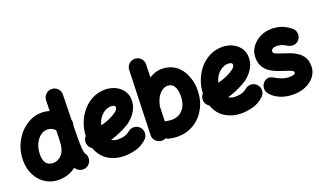

<svg xmlns="http://www.w3.org/2000/svg" viewBox="-81 -1237 3014 1801"><g transform="rotate(-20 1426.5 -336.0)"><path d="M320.3 -572.3Q361.8 -572.3 399.9 -559.6L402.3 -666.5Q403.3 -701.2 428.5 -725.1Q453.6 -749 487.8 -748Q522.5 -747.6 546.4 -722.4Q570.3 -697.3 569.3 -662.6L564 -411.1Q572.3 -385.7 563 -358.9L560.5 -248.5Q560.5 -172.9 563.2 -136.7Q565.9 -100.6 569.1 -89.1Q572.3 -77.6 573.7 -75.2Q595.7 -48.8 592 -13.9Q588.4 21 562 43Q535.6 64.9 500.5 61.5Q465.3 58.1 443.8 31.2Q439 24.9 434.6 18.6Q358.4 76.2 263.2 76.2Q189 76.2 130.9 39.6Q72.8 2.9 39.6 -61.8Q6.3 -126.5 6.3 -210Q6.3 -283.7 31.5 -349.1Q56.6 -414.6 100.6 -464.8Q144.5 -515.1 201.2 -543.7Q257.8 -572.3 320.3 -572.3ZM174.3 -207Q174.3 -90.8 265.6 -90.8Q318.4 -90.8 355.2 -134.5Q392.1 -178.2 392.6 -272.9Q392.6 -278.3 394 -283.7L395.5 -369.1Q382.3 -385.7 362.3 -395.5Q342.3 -405.3 317.9 -405.3Q279.3 -405.3 246.6 -378.7Q213.9 -352.1 194.1 -307.1Q174.3 -262.2 174.3 -207Z M1141.6 -2Q1089.4 45.4 1029.5 60.8Q969.7 76.2 914.1 76.2Q828.6 76.2 758.1 33.7Q687.5 -8.8 656.7 -95.7Q639.6 -106 628.4 -123Q617.2 -140.1 615.7 -161.6Q613.3 -197.8 637.7 -224.1Q639.6 -287.1 662.4 -348.9Q685.1 -410.6 726.8 -461.2Q768.6 -511.7 827.1 -542Q885.7 -572.3 959.5 -572.3Q991.7 -572.3 1026.4 -561.5Q1061 -550.8 1091.1 -528.6Q1121.1 -506.3 1139.6 -472.7Q1158.2 -439 1158.2 -393.1Q1158.2 -352.5 1144.3 -318.8Q1130.4 -285.2 1109.6 -259Q1088.9 -232.9 1068.1 -215.6Q1047.4 -198.2 1033.7 -189.9Q988.8 -163.1 942.9 -142.8Q897 -122.6 848.6 -108.9Q874 -90.8 914.1 -90.8Q953.1 -90.8 982.2 -100.3Q1011.2 -109.9 1029.3 -126Q1055.2 -148.9 1089.8 -147.5Q1124.5 -146 1147.5 -120.1Q1170.4 -94.7 1168.9 -59.8Q1167.5 -24.9 1141.6 -2ZM954.6 -405.3Q922.9 -405.3 892.8 -388.2Q862.8 -371.1 840.3 -340.3Q817.9 -309.6 809.1 -268.6Q884.3 -287.1 941.4 -321.3Q976.1 -341.8 986.1 -355.7Q996.1 -369.6 996.1 -378.9Q996.1 -405.3 954.6 -405.3Z M1318.4 -748Q1353 -747.1 1376.7 -721.9Q1400.4 -696.8 1399.4 -662.1L1395.5 -533.2Q1424.8 -551.8 1455.6 -562Q1486.3 -572.3 1515.6 -572.3Q1576.7 -572.3 1620.6 -551.8Q1664.6 -531.2 1693.6 -498Q1722.7 -464.8 1739.7 -425.5Q1756.8 -386.2 1763.9 -347.9Q1771 -309.6 1771 -279.3Q1771 -173.8 1728.5 -93.8Q1686 -13.7 1613.3 31.2Q1540.5 76.2 1449.2 76.2Q1402.8 76.2 1358.9 64.5Q1345.2 60.5 1333 52.7Q1314.5 62 1293 61.5Q1258.8 60.5 1234.9 35.2Q1210.9 9.8 1211.9 -24.4L1232.4 -667Q1233.4 -701.7 1258.8 -725.3Q1284.2 -749 1318.4 -748ZM1401.9 -96.7Q1424.8 -90.8 1449.2 -90.8Q1517.6 -90.8 1560.8 -139.6Q1604 -188.5 1604 -273.9Q1604 -332 1583.5 -368.7Q1563 -405.3 1515.6 -405.3Q1481 -405.3 1442.9 -369.1Q1404.8 -333 1387.7 -254.4Q1387.2 -251.5 1386.2 -249L1381.3 -99.6Q1391.6 -99.1 1401.9 -96.7Z M2310.5 -2Q2258.3 45.4 2198.5 60.8Q2138.7 76.2 2083 76.2Q1997.6 76.2 1927 33.7Q1856.4 -8.8 1825.7 -95.7Q1808.6 -106 1797.4 -123Q1786.1 -140.1 1784.7 -161.6Q1782.2 -197.8 1806.6 -224.1Q1808.6 -287.1 1831.3 -348.9Q1854 -410.6 1895.8 -461.2Q1937.5 -511.7 1996.1 -542Q2054.7 -572.3 2128.4 -572.3Q2160.6 -572.3 2195.3 -561.5Q2230 -550.8 2260 -528.6Q2290 -506.3 2308.6 -472.7Q2327.1 -439 2327.1 -393.1Q2327.1 -352.5 2313.2 -318.8Q2299.3 -285.2 2278.6 -259Q2257.8 -232.9 2237.1 -215.6Q2216.3 -198.2 2202.6 -189.9Q2157.7 -163.1 2111.8 -142.8Q2065.9 -122.6 2017.6 -108.9Q2043 -90.8 2083 -90.8Q2122.1 -90.8 2151.1 -100.3Q2180.2 -109.9 2198.2 -126Q2224.1 -148.9 2258.8 -147.5Q2293.5 -146 2316.4 -120.1Q2339.4 -94.7 2337.9 -59.8Q2336.4 -24.9 2310.5 -2ZM2123.5 -405.3Q2091.8 -405.3 2061.8 -388.2Q2031.7 -371.1 2009.3 -340.3Q1986.8 -309.6 1978 -268.6Q2053.2 -287.1 2110.4 -321.3Q2145 -341.8 2155 -355.7Q2165 -369.6 2165 -378.9Q2165 -405.3 2123.5 -405.3Z M2818.8 -390.1Q2797.9 -363.3 2765.9 -359.4Q2733.9 -355.5 2702.1 -375Q2676.3 -391.1 2652.1 -398.2Q2627.9 -405.3 2607.9 -405.3Q2582.5 -405.3 2567.1 -395.8Q2551.8 -386.2 2551.8 -370.6Q2551.8 -353.5 2576.7 -343Q2601.6 -332.5 2637.7 -321.3Q2670.9 -311 2708 -297.1Q2745.1 -283.2 2777.6 -261Q2810.1 -238.8 2830.6 -203.9Q2851.1 -168.9 2851.1 -116.7Q2851.1 -62 2818.6 -18.3Q2786.1 25.4 2730.5 50.8Q2674.8 76.2 2605 76.2Q2530.3 76.2 2470.5 50.5Q2410.6 24.9 2375 -22.5Q2356 -50.8 2363 -85.2Q2370.1 -119.6 2398.4 -138.7Q2426.8 -157.2 2452.1 -149.2Q2477.5 -141.1 2494.6 -129.9Q2517.6 -114.7 2551.5 -102.8Q2585.4 -90.8 2625 -90.8Q2647 -90.8 2665 -95.7Q2683.1 -100.6 2683.1 -112.8Q2683.1 -129.4 2659.2 -139.4Q2635.3 -149.4 2600.1 -160.2Q2566.9 -170.4 2529.5 -184.6Q2492.2 -198.7 2459 -221.7Q2425.8 -244.6 2405 -280.8Q2384.3 -316.9 2384.3 -371.1Q2384.3 -426.3 2415.5 -472.2Q2446.8 -518.1 2499.3 -545.7Q2551.8 -573.2 2614.3 -573.2Q2675.8 -573.2 2718.3 -556.9Q2760.7 -540.5 2803.7 -507.3Q2831.1 -486.3 2835.4 -451.9Q2839.8 -417.5 2818.8 -390.1Z"/></g></svg>

Font: Mikhak Black
Style: Regular
Weight: 900
Designer: Amin Abedi
Version: Version 3.3